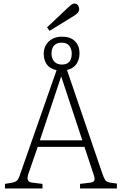

<svg xmlns="http://www.w3.org/2000/svg" viewBox="-20 -1069 692 1089"><path d="M8 0V-26L50 -33Q68 -37 77 -45.5Q86 -54 96 -86L301 -671Q263 -679 245.5 -703.5Q228 -728 228 -765Q228 -791 240 -812.5Q252 -834 275 -847.5Q298 -861 332 -861Q380 -861 405.5 -835Q431 -809 431 -767Q431 -731 413 -705.5Q395 -680 360 -672L561 -83Q570 -58 577 -47.5Q584 -37 606 -33L643 -28V0H434V-26L492 -33Q512 -36 515.5 -46.5Q519 -57 510 -82L459 -236H194L142 -86Q133 -61 138 -48Q143 -35 164 -33L221 -26V0ZM206 -273H447L328 -633H326ZM331 -703Q352 -703 364.5 -711.5Q377 -720 382 -734Q387 -748 387 -765Q387 -782 381 -796Q375 -810 362.5 -818.5Q350 -827 329 -827Q309 -827 296 -818.5Q283 -810 277.5 -796Q272 -782 272 -765Q272 -749 278 -735Q284 -721 297 -712Q310 -703 331 -703ZM261 -894 247 -914 368 -1028Q381 -1040 388 -1044.5Q395 -1049 403 -1049Q414 -1049 421.5 -1039.5Q429 -1030 429 -1018Q429 -1006 421 -996.5Q413 -987 396 -977Z"/></svg>

Font: Literata 18pt ExtraLight
Style: Regular
Weight: 250
Designer: Latin by Veronika Burian and Jose Scaglione. Greek by Irene Vlachou. Cyrillic by Vera Evstafieva.
Foundry: TypeTogether
Version: Version 3.103;gftools[0.9.29]